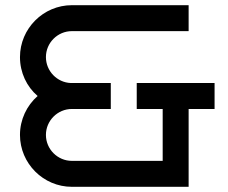

<svg xmlns="http://www.w3.org/2000/svg" viewBox="-20 -720 878 740"><path d="M707 -300H807V-400H507V-300H607V-100H257C202 -100 157 -145 157 -200C157 -255 202 -300 257 -300H407V-400H257H253C200 -402 157 -446 157 -500C157 -555 202 -600 257 -600H707V-700H257C147 -700 57 -610 57 -500C57 -440 83 -386 125 -350C83 -313 57 -259 57 -200C57 -90 147 0 257 0H707Z"/></svg>

Font: Bruno Ace
Style: Regular
Weight: 400
Designer: Astigmatic (AOETI)
Foundry: Astigmatic (AOETI)
Version: Version 1.000